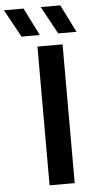

<svg xmlns="http://www.w3.org/2000/svg" viewBox="-142 -984 499 1020"><g transform="rotate(-5 107.0 -474.0)"><path d="M80 0V-740H214V0ZM196 -800 115.5 -947.5H220L293.5 -800ZM0.5 -800 -80.5 -947.5H24L98 -800Z"/></g></svg>

Font: Encode Sans Semi Expanded SemiBold
Style: Regular
Weight: 600
Width: 6
Designer: Multiple Designers
Foundry: Impallari Type
Version: Version 3.000; ttfautohint (v1.8.3) -l 8 -r 50 -G 200 -x 14 